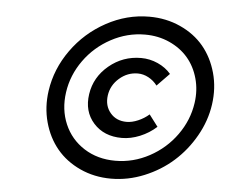

<svg xmlns="http://www.w3.org/2000/svg" viewBox="-50 -746 930 793"><g transform="rotate(5 415.5 -349.0)"><path d="M149.9 -348.1Q163.1 -439.5 219 -517.8Q274.9 -596.2 359.9 -642.6Q444.8 -689 538.1 -689Q607.9 -689 667 -662.1Q726.1 -635.3 764.2 -589.6Q802.2 -543.9 819.6 -481.4Q836.9 -418.9 827.1 -350.1Q817.4 -281.7 781.7 -219Q746.1 -156.2 694.3 -110.1Q642.6 -64 575.4 -36.4Q508.3 -8.8 438 -8.8Q368.2 -8.8 309.3 -35.9Q250.5 -63 212.4 -108.9Q174.3 -154.8 157.2 -217.3Q140.1 -279.8 149.9 -348.1ZM449.2 -84Q523.4 -84 590.3 -120.1Q657.2 -156.2 700.9 -217.3Q744.6 -278.3 754.9 -350.1Q762.7 -403.8 749 -452.4Q735.4 -501 705.1 -536.4Q674.8 -571.8 628.4 -592.8Q582 -613.8 526.9 -613.8Q453.1 -613.8 386.5 -577.9Q319.8 -542 276.1 -481Q232.4 -419.9 222.2 -348.1Q211.9 -276.4 237.8 -215.8Q263.7 -155.3 319.6 -119.6Q375.5 -84 449.2 -84ZM317.9 -349.1Q328.6 -420.4 386.2 -468.3Q443.8 -516.1 519 -516.1Q555.2 -516.1 588.4 -501.2Q621.6 -486.3 643.1 -460.9L591.8 -408.2Q576.7 -428.2 555.2 -439.7Q533.7 -451.2 511.2 -451.2Q468.3 -451.2 434.6 -421.9Q400.9 -392.6 395 -350.1Q389.2 -307.1 414.1 -277.6Q439 -248 481.9 -248Q503.9 -248 529.1 -258.8Q554.2 -269.5 574.2 -287.1L610.8 -238.8Q580.6 -211.4 542.5 -195.8Q504.4 -180.2 467.8 -180.2Q393.6 -180.2 350.3 -228.5Q307.1 -276.9 317.9 -349.1Z"/></g></svg>

Font: Trueno SemiBold
Style: Italic
Weight: 600
Designer: Julieta Ulanovsky
Foundry: Julieta Ulanovsky
Version: Version 3.001b | FøM Fix